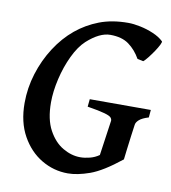

<svg xmlns="http://www.w3.org/2000/svg" viewBox="-71 -641 640 717"><g transform="rotate(10 249.0 -282.5)"><path d="M497.6 -273.4 495.1 -244.6Q470.7 -237.3 459.7 -227.5Q448.7 -217.8 447.8 -207.5Q445.3 -191.9 441.9 -164.6Q438.5 -137.2 435.1 -111.3Q431.6 -85.4 430.7 -74.2Q362.3 -19.5 315.7 -2.9Q269 13.7 232.9 13.7Q179.2 13.7 132.8 -13.9Q86.4 -41.5 57.6 -93.3Q28.8 -145 28.8 -217.3Q28.8 -274.4 45.9 -329.3Q63 -384.3 93.3 -431.2Q123.5 -478 163.1 -510.7Q201.7 -542.5 249.3 -560.8Q296.9 -579.1 358.4 -579.1Q378.9 -579.1 404.5 -573.7Q430.2 -568.4 454.3 -558.1Q478.5 -547.9 493.7 -533.2Q496.1 -531.2 490.5 -519.8Q484.9 -508.3 474.9 -493.4Q464.8 -478.5 454.6 -465.6Q444.3 -452.6 438 -447.8L415.5 -452.6Q397.5 -484.4 370.8 -503.9Q344.2 -523.4 300.3 -523.4Q259.8 -523.4 212.4 -480.5Q187.5 -457.5 167.7 -416Q147.9 -374.5 136.7 -326.4Q125.5 -278.3 125.5 -236.8Q125.5 -172.4 147.5 -132.1Q169.4 -91.8 202.1 -72.8Q234.9 -53.7 268.1 -53.7Q285.2 -53.7 304.4 -58.6Q323.7 -63.5 339.4 -74.7L358.4 -207.5Q358.9 -213.9 354 -219.7Q349.1 -225.6 328.9 -231.4Q308.6 -237.3 263.2 -244.6L266.1 -273.4Z"/></g></svg>

Font: Dai Banna SIL Medium
Style: Italic
Weight: 500
Italic angle: -11°
Designer: Victor Gaultney
Foundry: SIL International
Version: Version 4.000